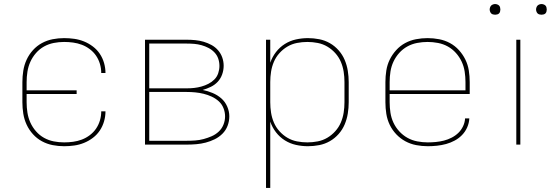

<svg xmlns="http://www.w3.org/2000/svg" viewBox="-20 -717 2740 952"><path d="M298 8Q269 8 241 2.5Q213 -3 188 -16.5Q163 -30 143.5 -51.5Q124 -73 112 -99Q100 -125 95.5 -153.5Q91 -182 91 -210V-310Q91 -338 95.5 -366.5Q100 -395 112 -421Q124 -447 143.5 -468.5Q163 -490 188 -503.5Q213 -517 241 -522.5Q269 -528 298 -528Q323 -528 348 -524.5Q373 -521 396.5 -511.5Q420 -502 440.5 -486.5Q461 -471 475 -450Q489 -429 496 -404.5Q503 -380 503 -355H482Q482 -378 475.5 -400Q469 -422 456.5 -440.5Q444 -459 425.5 -473Q407 -487 386 -495Q365 -503 342.5 -506Q320 -509 298 -509Q272 -509 246.5 -504Q221 -499 198.5 -486.5Q176 -474 158.5 -454Q141 -434 130.5 -410.5Q120 -387 116 -361.5Q112 -336 112 -310V-269H360V-251H112V-210Q112 -184 116 -158.5Q120 -133 130.5 -109.5Q141 -86 158.5 -66Q176 -46 198.5 -33.5Q221 -21 246.5 -16Q272 -11 298 -11Q320 -11 342.5 -14Q365 -17 386 -25Q407 -33 425.5 -47Q444 -61 456.5 -79.5Q469 -98 475.5 -120Q482 -142 482 -165H503Q503 -140 496 -115.5Q489 -91 475 -70Q461 -49 440.5 -33.5Q420 -18 396.5 -8.5Q373 1 348 4.5Q323 8 298 8Z M699 0V-520H906Q927 -520 948 -518Q969 -516 989.5 -510Q1010 -504 1028.5 -494Q1047 -484 1061 -468Q1075 -452 1082 -432Q1089 -412 1089 -391Q1089 -369 1081.5 -348Q1074 -327 1059.5 -311.5Q1045 -296 1025.5 -286.5Q1006 -277 985 -271Q1010 -266 1034 -256Q1058 -246 1077 -229.5Q1096 -213 1106.5 -189Q1117 -165 1117 -140Q1117 -116 1108.5 -93.5Q1100 -71 1083 -54Q1066 -37 1044.5 -26.5Q1023 -16 1000 -10Q977 -4 953.5 -2Q930 0 906 0ZM720 -279H906Q925 -279 943 -281Q961 -283 979 -288Q997 -293 1013.5 -301.5Q1030 -310 1043 -323Q1056 -336 1062 -354Q1068 -372 1068 -390Q1068 -409 1062 -426.5Q1056 -444 1043 -457.5Q1030 -471 1013.5 -479.5Q997 -488 979 -493Q961 -498 943 -499.5Q925 -501 906 -501H720ZM906 -19Q927 -19 948 -20.5Q969 -22 989.5 -27.5Q1010 -33 1029.5 -41.5Q1049 -50 1064.5 -64.5Q1080 -79 1088 -99Q1096 -119 1096 -140Q1096 -161 1088 -181Q1080 -201 1064.5 -215Q1049 -229 1029.5 -238Q1010 -247 989.5 -252Q969 -257 948 -259Q927 -261 906 -261H720V-19Z M1299 215V-520H1320V-406Q1330 -435 1348.5 -459Q1367 -483 1392.5 -499Q1418 -515 1447.5 -521.5Q1477 -528 1507 -528Q1535 -528 1563 -522.5Q1591 -517 1615.5 -503Q1640 -489 1659 -467.5Q1678 -446 1689 -420Q1700 -394 1704.5 -366Q1709 -338 1709 -310V-210Q1709 -182 1704.5 -154Q1700 -126 1689 -100Q1678 -74 1659 -52.5Q1640 -31 1615.5 -17Q1591 -3 1563 2.5Q1535 8 1507 8Q1477 8 1447.5 1.5Q1418 -5 1392.5 -21Q1367 -37 1348.5 -61Q1330 -85 1320 -114V215ZM1504 -11Q1530 -11 1555.5 -16Q1581 -21 1603 -34Q1625 -47 1642.5 -66.5Q1660 -86 1670 -109.5Q1680 -133 1684 -158.5Q1688 -184 1688 -210V-310Q1688 -336 1684 -361.5Q1680 -387 1670 -410.5Q1660 -434 1642.5 -453.5Q1625 -473 1603 -486Q1581 -499 1555.5 -504Q1530 -509 1504 -509Q1478 -509 1452.5 -504Q1427 -499 1405 -486Q1383 -473 1365.5 -453.5Q1348 -434 1338 -410.5Q1328 -387 1324 -361.5Q1320 -336 1320 -310V-210Q1320 -184 1324 -158.5Q1328 -133 1338 -109.5Q1348 -86 1365.5 -66.5Q1383 -47 1405 -34Q1427 -21 1452.5 -16Q1478 -11 1504 -11Z M2101 8Q2072 8 2043.5 2.5Q2015 -3 1990 -16.5Q1965 -30 1945 -51Q1925 -72 1912.5 -98Q1900 -124 1895.5 -152.5Q1891 -181 1891 -210V-310Q1891 -339 1895.5 -367.5Q1900 -396 1912.5 -421.5Q1925 -447 1944.5 -468.5Q1964 -490 1989 -503.5Q2014 -517 2042.5 -522.5Q2071 -528 2100 -528Q2129 -528 2157.5 -522.5Q2186 -517 2211 -503.5Q2236 -490 2255.5 -468.5Q2275 -447 2287.5 -421.5Q2300 -396 2304.5 -367.5Q2309 -339 2309 -310V-251H1912V-210Q1912 -184 1916 -158Q1920 -132 1931 -108.5Q1942 -85 1960 -65.5Q1978 -46 2000.5 -33.5Q2023 -21 2049 -16Q2075 -11 2101 -11Q2121 -11 2141.5 -13Q2162 -15 2181.5 -20Q2201 -25 2219.5 -34.5Q2238 -44 2252.5 -58Q2267 -72 2276 -91Q2285 -110 2286 -130H2307Q2306 -107 2296.5 -85.5Q2287 -64 2271 -47.5Q2255 -31 2234.5 -20Q2214 -9 2192 -3Q2170 3 2147 5.5Q2124 8 2101 8ZM1912 -269H2288V-310Q2288 -336 2284 -362Q2280 -388 2269 -411.5Q2258 -435 2240.5 -454.5Q2223 -474 2200.5 -486.5Q2178 -499 2152 -504Q2126 -509 2100 -509Q2074 -509 2048 -504Q2022 -499 1999.5 -486.5Q1977 -474 1959.5 -454.5Q1942 -435 1931 -411.5Q1920 -388 1916 -362Q1912 -336 1912 -310Z M2540 0V-520H2560V0ZM2665 -644Q2660 -644 2654.5 -645.5Q2649 -647 2645.5 -650.5Q2642 -654 2640 -659.5Q2638 -665 2638 -670Q2638 -675 2640 -680.5Q2642 -686 2645.5 -689.5Q2649 -693 2654.5 -695Q2660 -697 2665 -697Q2670 -697 2675.5 -695Q2681 -693 2684.5 -689.5Q2688 -686 2689.5 -680.5Q2691 -675 2691 -670Q2691 -665 2689.5 -659.5Q2688 -654 2684.5 -650.5Q2681 -647 2675.5 -645.5Q2670 -644 2665 -644ZM2435 -644Q2430 -644 2424.5 -645.5Q2419 -647 2415.5 -650.5Q2412 -654 2410 -659.5Q2408 -665 2408 -670Q2408 -675 2410 -680.5Q2412 -686 2415.5 -689.5Q2419 -693 2424.5 -695Q2430 -697 2435 -697Q2440 -697 2445.5 -695Q2451 -693 2454.5 -689.5Q2458 -686 2459.5 -680.5Q2461 -675 2461 -670Q2461 -665 2459.5 -659.5Q2458 -654 2454.5 -650.5Q2451 -647 2445.5 -645.5Q2440 -644 2435 -644Z"/></svg>

Font: Iosevka Aile Thin
Style: Regular
Weight: 100
Designer: Belleve Invis
Foundry: Belleve Invis
Version: Version 31.1.0; ttfautohint (v1.8.4)